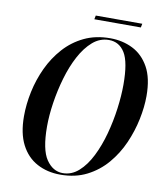

<svg xmlns="http://www.w3.org/2000/svg" viewBox="-91 -902 855 988"><g transform="rotate(10 336.5 -408.0)"><path d="M291 11Q222 11 168.5 -18Q115 -47 85 -105.5Q55 -164 55 -253Q55 -316 69 -382Q83 -448 111.5 -509Q140 -570 184 -619Q228 -668 287.5 -696.5Q347 -725 423 -725Q488 -725 541 -698.5Q594 -672 626 -615Q658 -558 658 -464Q658 -407 644.5 -342Q631 -277 603.5 -214.5Q576 -152 532.5 -101Q489 -50 429 -19.5Q369 11 291 11ZM302 1Q348 1 385 -32Q422 -65 449.5 -120Q477 -175 495 -241.5Q513 -308 522 -376Q531 -444 531 -501Q531 -619 501.5 -667Q472 -715 418 -715Q371 -715 333.5 -682.5Q296 -650 267.5 -596.5Q239 -543 220 -477.5Q201 -412 191 -345.5Q181 -279 181 -222Q181 -101 215.5 -50Q250 1 302 1ZM325 -807 329 -827H572L568 -807Z"/></g></svg>

Font: Noto Serif Display Condensed SemiBold
Style: Italic
Weight: 600
Width: 3
Italic angle: -12°
Designer: Monotype Design Team
Foundry: Monotype Imaging Inc.
Version: Version 2.009